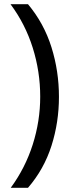

<svg xmlns="http://www.w3.org/2000/svg" viewBox="-20 -734 340 912"><path d="M260 -274Q260 -153 224.5 -41.5Q189 70 113 158H31Q100 64 135.5 -47.5Q171 -159 171 -275Q171 -394 135.5 -507Q100 -620 30 -714H113Q189 -623 224.5 -509.5Q260 -396 260 -274Z"/></svg>

Font: Noto Sans Vithkuqi
Style: Regular
Weight: 400
Version: Version 1.001